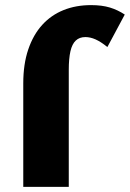

<svg xmlns="http://www.w3.org/2000/svg" viewBox="-20 -731 508 751"><path d="M71 0V-405Q71 -480 90.5 -537.5Q110 -595 145 -633.5Q180 -672 228.5 -691.5Q277 -711 336 -711Q379 -711 410 -701.5Q441 -692 468 -674L400 -547Q374 -568 353.5 -577Q333 -586 314 -586Q291 -586 276.5 -572.5Q262 -559 255.5 -530.5Q249 -502 249 -458V0Z"/></svg>

Font: Ysabeau Office Black
Style: Regular
Weight: 900
Designer: Christian Thalmann (Catharsis Fonts)
Version: Version 2.001;gftools[0.9.30]; featfreeze: tnum,lnum,ss02